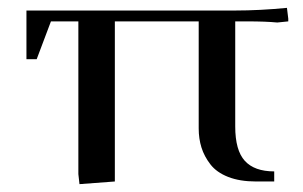

<svg xmlns="http://www.w3.org/2000/svg" viewBox="-20 -466 779 493"><path d="M47.9 -314V-439H584Q646.5 -439 716.8 -445.8L720.2 -418V-411.1L691.9 -408.2Q662.1 -411.1 615.2 -411.1H584V-141.1Q584 -80.1 608.6 -53Q633.3 -25.9 684.1 -25.9V0H637.2Q595.7 0 565.9 -11.7Q536.1 -23.4 520.3 -43.9Q504.4 -64.5 497.3 -87.2Q490.2 -109.9 490.2 -136.2V-411.1H274.9V0L184.1 6.8L181.2 -19V-411.1H110.8L74.2 -314Z"/></svg>

Font: Dihjauti S
Style: Bold
Weight: 700
Designer: T. Christopher White
Version: Version 3.0.0